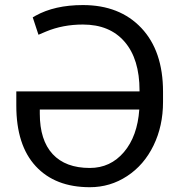

<svg xmlns="http://www.w3.org/2000/svg" viewBox="-20 -741 731 770"><path d="M312.5 -720.7Q460 -720.7 546.9 -628.7Q633.8 -536.6 633.8 -373V-332Q633.8 -235.8 595.7 -157.5Q557.6 -79.1 489.7 -34.7Q421.9 9.8 340.3 9.8Q201.2 9.8 123.3 -74.5Q45.4 -158.7 45.4 -317.4V-374.5H539.6V-377.9Q539.6 -503.9 480 -573.2Q420.4 -642.6 312.5 -642.6Q231.9 -642.6 164.1 -614.3L134.3 -601.6L111.3 -671.4L122.1 -677.7Q199.2 -720.7 312.5 -720.7ZM340.3 -67.4Q422.9 -67.4 477.1 -131.1Q531.2 -194.8 538.6 -301.8H139.6V-285.2Q139.6 -178.7 191.2 -123Q242.7 -67.4 340.3 -67.4Z"/></svg>

Font: Roboto
Style: Regular
Weight: 400
Designer: Google
Version: Version 2.134; 2016; ttfautohint (v1.6)